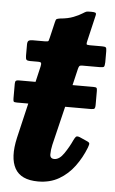

<svg xmlns="http://www.w3.org/2000/svg" viewBox="-50 -683 440 734"><g transform="rotate(5 170.0 -316.0)"><path d="M18.5 -362.5H81.5L95.5 -422.5Q97.5 -431.5 96.5 -435.8Q95.5 -440 84 -440H53.5Q44 -440 40.2 -443.2Q36.5 -446.5 36.5 -458.5V-501.5Q36.5 -513.5 41.5 -516.8Q46.5 -520 58 -520H104.5Q116 -520 117.5 -523.2Q119 -526.5 121 -535.5L135.5 -597Q137.5 -606.5 140.8 -608.5Q144 -610.5 154 -612Q184 -614.5 204.8 -622.8Q225.5 -631 237 -638.5Q248 -645.5 251.8 -646.8Q255.5 -648 270 -648Q282.5 -648 286.5 -645.8Q290.5 -643.5 288 -634L265 -536Q262.5 -526 263.5 -523Q264.5 -520 276 -520H323Q333.5 -520 337 -517.5Q340.5 -515 340.5 -503.5V-460.5Q340 -446.5 337.2 -443.2Q334.5 -440 321 -440H254.5Q245.5 -440 243 -437Q240.5 -434 238.5 -426L223.5 -362.5H303.5Q313 -362.5 315.5 -360Q318 -357.5 318 -348.5V-294Q318 -285 315.5 -281.2Q313 -277.5 302 -277.5H202.5L166.5 -128.5Q162 -108.5 162 -91.8Q162 -75 178.5 -75Q198 -75 215.5 -100.8Q233 -126.5 245 -153Q249 -161.5 253 -166.2Q257 -171 268.5 -166.5L295.5 -154.5Q305.5 -150.5 306.5 -146.2Q307.5 -142 302.5 -129Q287.5 -90.5 263 -57.2Q238.5 -24 204 -4Q169.5 16 124 16Q58 16 35 -25.2Q12 -66.5 29.5 -143.5L61 -277.5H17.5Q7 -277.5 5 -280.2Q3 -283 3 -292.5V-348.5Q3 -357 6.2 -359.8Q9.5 -362.5 18.5 -362.5Z"/></g></svg>

Font: Besley* Narrow
Style: Bold Italic
Weight: 700
Width: 4
Italic angle: -13°
Designer: Owen Earl
Foundry: indestructible type*
Version: Version 3.000; ttfautohint (v1.8.3)